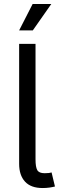

<svg xmlns="http://www.w3.org/2000/svg" viewBox="-20 -950 299 974"><path d="M196.3 3.9Q136.7 3.9 106.9 -28.6Q77.1 -61 77.1 -119.1V-727.5H160.2V-141.6Q160.2 -102.5 169.2 -86.9Q178.2 -71.3 206.1 -71.3Q220.2 -71.3 227.8 -72.3Q235.4 -73.2 241.7 -75.2L258.8 -3.9Q248 -1 231.2 1.5Q214.4 3.9 196.3 3.9ZM77.1 -795.9 145.5 -929.7H240.2L146.5 -795.9Z"/></svg>

Font: GitLab Sans
Style: Regular
Weight: 400
Designer: Rasmus Andersson
Foundry: Modifications by GitLab B.V., manufactured by rsms
Version: Version 4.000;git-c8fb6b7